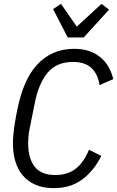

<svg xmlns="http://www.w3.org/2000/svg" viewBox="-20 -963 607 995"><path d="M259 12Q204 12 164 -5.5Q124 -23 98 -54Q72 -85 59.5 -127Q47 -169 47 -219Q47 -239 49 -262.5Q51 -286 54.5 -310.5Q58 -335 62.5 -358Q67 -381 71 -401Q86 -473 110.5 -530Q135 -587 171.5 -627Q208 -667 256 -688.5Q304 -710 365 -710Q408 -710 441.5 -698.5Q475 -687 500.5 -666Q526 -645 542.5 -616Q559 -587 567 -553L496 -522Q487 -580 453.5 -611Q420 -642 358 -642Q273 -642 226.5 -586Q180 -530 160 -428L134 -298Q129 -275 127.5 -256Q126 -237 126 -221Q126 -143 159.5 -99.5Q193 -56 266 -56Q332 -56 374 -90Q416 -124 441 -187L505 -155Q466 -77 405.5 -32.5Q345 12 259 12ZM331 -769 255 -916 296 -943 378 -825 506 -943 545 -913 414 -769Z"/></svg>

Font: IBM Plex Sans Cond
Style: Italic
Weight: 400
Width: 3
Italic angle: -11°
Designer: Mike Abbink, Paul van der Laan, Pieter van Rosmalen
Foundry: Bold Monday
Version: Version 1.3